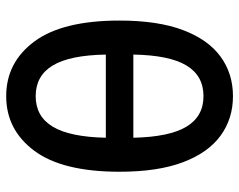

<svg xmlns="http://www.w3.org/2000/svg" viewBox="-98 -678 790 635"><g transform="rotate(90 297.5 -360.0)"><path d="M297.5 15Q186 15 116.8 -78Q47.5 -171 47.5 -360Q47.5 -486.5 79 -569.8Q110.5 -653 166.8 -694Q223 -735 297.5 -735Q372 -735 428.2 -694Q484.5 -653 516 -569.8Q547.5 -486.5 547.5 -360Q547.5 -171 478.2 -78Q409 15 297.5 15ZM160 -405.5H435Q432.5 -524.5 398.5 -581Q364.5 -637.5 297.5 -637.5Q230 -637.5 196 -581Q162 -524.5 160 -405.5ZM297.5 -82.5Q364.5 -82.5 398.5 -139Q432.5 -195.5 435 -314.5H160Q162 -195.5 196 -139Q230 -82.5 297.5 -82.5Z"/></g></svg>

Font: Geologica
Style: Regular
Weight: 400
Designer: Sindre Bremnes, Frode Helland
Foundry: Monokrom Skriftforlag AS
Version: Version 1.010; ttfautohint (v1.8.4.7-5d5b);gftools[0.9.28]